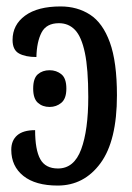

<svg xmlns="http://www.w3.org/2000/svg" viewBox="-20 -566 411 596"><path d="M159 10Q90 10 52.5 -20Q15 -50 15 -101Q15 -130 33.5 -146Q52 -162 89 -162Q89 -101 105 -72Q121 -43 160 -43Q210 -43 232 -102.5Q254 -162 254 -265Q254 -352 243.5 -402Q233 -452 213 -473Q193 -494 163 -494Q124 -494 109 -465Q94 -436 93 -389Q59 -389 39 -400Q19 -411 19 -442Q19 -489 58 -517.5Q97 -546 168 -546Q220 -546 259.5 -520.5Q299 -495 321 -434.5Q343 -374 343 -270Q343 -129 292 -59.5Q241 10 159 10ZM134 -234Q112 -234 97.5 -247Q83 -260 83 -291Q83 -323 97.5 -335.5Q112 -348 134 -348Q155 -348 170.5 -335.5Q186 -323 186 -291Q186 -260 170.5 -247Q155 -234 134 -234Z"/></svg>

Font: Noto Serif ExtraCondensed
Style: Regular
Weight: 400
Width: 2
Designer: Monotype Design Team
Foundry: Monotype Imaging Inc.
Version: Version 2.015